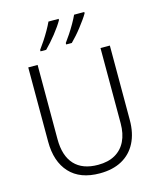

<svg xmlns="http://www.w3.org/2000/svg" viewBox="-137 -1044 954 1150"><g transform="rotate(-15 340.0 -469.0)"><path d="M593 -252Q593 -171 563 -112Q533 -53 476 -21.5Q419 10 338 10Q216 10 151.5 -60Q87 -130 87 -254V-714H145V-254Q145 -150 195 -96Q245 -42 341 -42Q404 -42 447 -66.5Q490 -91 512.5 -137Q535 -183 535 -248V-714H593ZM497 -940Q488 -924 474 -904.5Q460 -885 443.5 -863.5Q427 -842 410 -823Q393 -804 377 -788H342V-797Q357 -817 374.5 -843.5Q392 -870 408 -898Q424 -926 434 -948H497ZM338 -940Q329 -924 315.5 -904.5Q302 -885 285 -863.5Q268 -842 251 -823Q234 -804 218 -788H183V-797Q198 -817 215.5 -843.5Q233 -870 249 -898Q265 -926 275 -948H338Z"/></g></svg>

Font: Noto Sans Display Light
Style: Regular
Weight: 300
Designer: Monotype Design Team
Foundry: Monotype Imaging Inc.
Version: Version 2.003